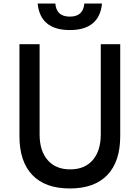

<svg xmlns="http://www.w3.org/2000/svg" viewBox="-20 -1050 790 1086"><path d="M204 -800V-290Q204 -197 249.5 -144.5Q295 -92 377 -92Q459 -92 504.5 -144.5Q550 -197 550 -290V-800H660V-280Q660 -136 587 -60Q514 16 375 16Q236 16 163 -60Q90 -136 90 -280V-800ZM375 -956Q413 -956 433.5 -974.5Q454 -993 457 -1030H557Q550 -956 504.5 -918Q459 -880 375 -880Q291 -880 245.5 -918Q200 -956 193 -1030H293Q296 -993 316.5 -974.5Q337 -956 375 -956Z"/></svg>

Font: Martian Mono Custom sWd Rg
Style: Regular
Weight: 400
Width: 6
Monospace: yes
Designer: Alex Havermale
Foundry: Evil Martians
Version: Version 1.000